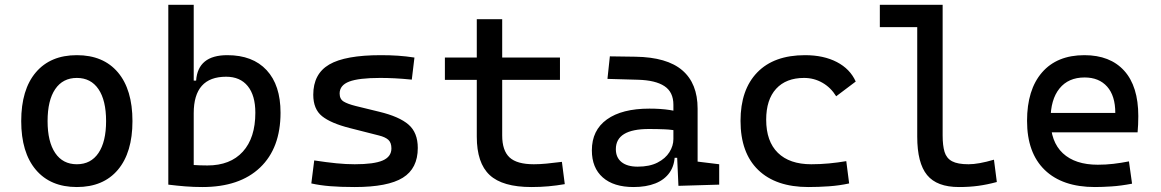

<svg xmlns="http://www.w3.org/2000/svg" viewBox="-20 -752 4728 782"><path d="M293 9.8Q185.5 9.8 126 -60.5Q66.4 -130.9 66.4 -258.8Q66.4 -387.2 126 -457.3Q185.5 -527.3 293 -527.3Q400.9 -527.3 460.2 -457.3Q519.5 -387.2 519.5 -258.8Q519.5 -130.9 460.2 -60.5Q400.9 9.8 293 9.8ZM293 -83Q350.1 -83 381.1 -128.9Q412.1 -174.8 412.1 -258.8Q412.1 -343.3 381.1 -388.9Q350.1 -434.6 293 -434.6Q235.8 -434.6 204.8 -388.9Q173.8 -343.3 173.8 -258.8Q173.8 -174.8 204.8 -128.9Q235.8 -83 293 -83Z M804.2 9.8Q769 9.8 734.9 7.1Q700.7 4.4 665.5 0L705.6 -94.7Q731.4 -82.5 762.7 -80.3Q793.9 -78.1 824.7 -78.1Q918 -78.1 969 -134.3Q1020 -190.4 1020 -293Q1020 -363.3 989 -401.4Q958 -439.5 900.9 -439.5Q769 -439.5 769 -291L738.8 -423.8H778.8Q786.1 -527.3 905.8 -527.3Q1009.3 -527.3 1065.9 -466.3Q1122.6 -405.3 1122.6 -293Q1122.6 -148.9 1039.3 -69.6Q956.1 9.8 804.2 9.8ZM665.5 0V-732.4H769V-8.8Z M1424.8 9.8Q1366.2 9.8 1324.5 6.3Q1282.7 2.9 1248 -4.9L1259.8 -98.6Q1311 -90.8 1350.3 -86.9Q1389.6 -83 1424.8 -83Q1503.4 -83 1538.8 -98.4Q1574.2 -113.8 1574.2 -147.5Q1574.2 -170.9 1561.8 -182.4Q1549.3 -193.8 1523.4 -200.2L1404.3 -230.5Q1327.6 -250 1291.7 -278.8Q1255.9 -307.6 1255.9 -366.2Q1255.9 -451.2 1321 -489.3Q1386.2 -527.3 1531.2 -527.3Q1568.8 -527.3 1601.3 -525.1Q1633.8 -522.9 1668 -517.6L1657.2 -427.7Q1617.7 -431.6 1587.4 -433.1Q1557.1 -434.6 1528.3 -434.6Q1441.4 -434.6 1402.3 -419.7Q1363.3 -404.8 1363.3 -371.1Q1363.3 -348.6 1379.4 -338.6Q1395.5 -328.6 1428.7 -320.3L1524.4 -296.9Q1606 -277.3 1643.8 -244.6Q1681.6 -211.9 1681.6 -149.4Q1681.6 -65.9 1620.6 -28.1Q1559.6 9.8 1424.8 9.8Z M2144.5 9.8Q2026.9 9.8 1974.4 -39.1Q1921.9 -87.9 1921.9 -195.3V-283.2H2025.4V-200.2Q2025.4 -138.7 2055.4 -110.8Q2085.4 -83 2154.3 -83Q2178.7 -83 2206.1 -85.7Q2233.4 -88.4 2268.6 -92.8L2280.3 -2Q2246.1 3.9 2213.6 6.8Q2181.2 9.8 2144.5 9.8ZM1921.9 -244.1V-673.8H2025.4V-244.1ZM1792 -426.8V-517.6H2260.7V-426.8Z M2743.2 4.9 2736.3 -148.4 2722.7 -191.4V-325.2Q2722.7 -377 2686.3 -401.1Q2649.9 -425.3 2578.1 -427.2L2454.1 -430.7L2463.9 -522.5L2568.4 -521Q2696.8 -519 2759 -465.6Q2821.3 -412.1 2821.3 -309.6V-93.8L2909.2 -83V0ZM2560.5 9.8Q2479.5 9.8 2435.1 -29.3Q2390.6 -68.4 2390.6 -139.6Q2390.6 -221.7 2451.9 -265.6Q2513.2 -309.6 2625 -309.6Q2671.4 -309.6 2707.8 -304Q2744.1 -298.3 2772.5 -287.1L2751 -216.8Q2718.3 -224.1 2687 -225.3Q2655.8 -226.6 2623 -226.6Q2488.3 -226.6 2488.3 -144.5Q2488.3 -110.4 2511.5 -91.8Q2534.7 -73.2 2577.1 -73.2Q2625.5 -73.2 2658 -89.8Q2690.4 -106.4 2706.5 -132.3Q2722.7 -158.2 2722.7 -185.5V-242.2L2752.9 -109.4H2711.9L2728.5 -125Q2728.5 -80.1 2707.8 -50Q2687 -20 2649.4 -5.1Q2611.8 9.8 2560.5 9.8Z M3272.5 9.8Q3140.1 9.8 3068.1 -59.8Q2996.1 -129.4 2996.1 -259.8Q2996.1 -386.7 3064.2 -457Q3132.3 -527.3 3258.8 -527.3Q3334.5 -527.3 3388.4 -499.3Q3442.4 -471.2 3465.3 -419.9L3385.7 -359.9Q3363.8 -395.5 3329.6 -415Q3295.4 -434.6 3254.9 -434.6Q3181.6 -434.6 3141.1 -390.4Q3100.6 -346.2 3100.6 -264.6Q3100.6 -176.3 3148.2 -129.6Q3195.8 -83 3284.2 -83Q3320.3 -83 3356.4 -86.4Q3392.6 -89.8 3426.8 -95.7L3438.5 -4.9Q3398.4 3.9 3355.7 6.8Q3313 9.8 3272.5 9.8Z M3885.7 9.8Q3795.9 9.8 3755.9 -39.1Q3715.8 -87.9 3715.8 -195.3V-732.4H3819.3V-200.2Q3819.3 -159.2 3827.1 -133.3Q3835 -107.4 3857.7 -95.2Q3880.4 -83 3924.8 -83Q3965.3 -83 4028.3 -101.6L4040 -10.7Q4000.5 0 3964.1 4.9Q3927.7 9.8 3885.7 9.8ZM3563.5 -641.6V-732.4H3724.6V-641.6Z M4439.5 9.8Q4307.1 9.8 4235.1 -59.8Q4163.1 -129.4 4163.1 -259.8Q4163.1 -386.7 4224.1 -457Q4285.2 -527.3 4396.5 -527.3Q4501.5 -527.3 4558.8 -463.9Q4616.2 -400.4 4616.2 -279.3Q4616.2 -243.7 4613.3 -212.9H4250V-292H4522.5Q4522.5 -361.8 4489.3 -399.2Q4456.1 -436.5 4397.5 -436.5Q4331.5 -436.5 4295.2 -391.6Q4258.8 -346.7 4258.8 -264.6Q4258.8 -174.8 4308.8 -127.9Q4358.9 -81.1 4451.2 -81.1Q4483.4 -81.1 4514.6 -84.7Q4545.9 -88.4 4578.1 -94.7L4590.8 -3.9Q4544.9 4.9 4506.8 7.3Q4468.8 9.8 4439.5 9.8Z"/></svg>

Font: Cascadia Mono
Style: Regular
Weight: 400
Monospace: yes
Designer: Aaron Bell
Foundry: Saja Typeworks
Version: Version 2404.023